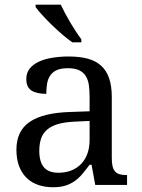

<svg xmlns="http://www.w3.org/2000/svg" viewBox="-20 -786 603 816"><path d="M147 -145Q147 -98.1 166.7 -75Q186.5 -51.8 228 -51.8Q258.3 -51.8 283 -61.5Q307.6 -71.3 325 -89.4Q342.3 -107.4 351.6 -133.3Q360.8 -159.2 360.8 -190.9V-272L296.9 -269Q254.4 -267.1 225.8 -258.5Q197.3 -250 179.7 -234.6Q162.1 -219.2 154.5 -196.8Q147 -174.3 147 -145ZM268.1 -496.1Q239.3 -496.1 221.4 -488Q203.6 -480 193.6 -465.3Q183.6 -450.7 180.2 -430.7Q176.8 -410.6 176.8 -387.2Q135.3 -387.2 113.5 -401.4Q91.8 -415.5 91.8 -450.2Q91.8 -476.1 106 -494.1Q120.1 -512.2 144.8 -523.7Q169.4 -535.2 202.1 -540.5Q234.9 -545.9 272 -545.9Q317.9 -545.9 352.1 -536.9Q386.2 -527.8 409.2 -507.3Q432.1 -486.8 443.6 -453.9Q455.1 -420.9 455.1 -373V-113.8Q455.1 -92.8 458.5 -79.1Q461.9 -65.4 469.2 -57.1Q476.6 -48.8 488.5 -45.4Q500.5 -42 517.1 -42H520V0H384.8L369.1 -85.9H360.8Q345.2 -64.9 330.6 -47.4Q315.9 -29.8 298.3 -17.1Q280.8 -4.4 258.5 2.7Q236.3 9.8 205.1 9.8Q171.9 9.8 143.3 0.2Q114.7 -9.3 94 -29.1Q73.2 -48.8 61.5 -78.9Q49.8 -108.9 49.8 -149.9Q49.8 -229.5 106.4 -268.1Q163.1 -306.6 277.8 -310.1L360.8 -313V-373Q360.8 -399.9 357.9 -422.6Q355 -445.3 345.2 -461.7Q335.4 -478 317.1 -487.1Q298.8 -496.1 268.1 -496.1ZM325.7 -606H287.6Q267.6 -619.6 244.1 -639.9Q220.7 -660.2 198.7 -681.6Q176.8 -703.1 158.7 -722.9Q140.6 -742.7 131.3 -755.9V-766.1H238.3Q246.1 -749.5 256.6 -729.7Q267.1 -710 278.8 -690.2Q290.5 -670.4 302.7 -651.9Q314.9 -633.3 325.7 -619.1Z"/></svg>

Font: Droid Serif
Style: Regular
Weight: 400
Version: Version 1.00 build 112